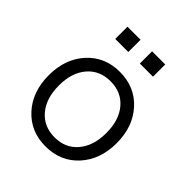

<svg xmlns="http://www.w3.org/2000/svg" viewBox="-195 -814 943 943"><g transform="rotate(45 276.0 -342.5)"><path d="M275.9 7.8Q171.9 7.8 106 -64.5Q40 -136.7 40 -251Q40 -365.2 106 -437.5Q171.9 -509.8 275.9 -509.8Q380.4 -509.8 446.3 -437.3Q512.2 -364.7 512.2 -251Q512.2 -137.2 446.3 -64.7Q380.4 7.8 275.9 7.8ZM110.8 -251Q110.8 -161.1 155.8 -108.2Q200.7 -55.2 275.9 -55.2Q351.1 -55.2 396 -108.2Q440.9 -161.1 440.9 -251Q440.9 -339.8 396 -392.3Q351.1 -444.8 275.9 -444.8Q200.7 -444.8 155.8 -392.3Q110.8 -339.8 110.8 -251ZM235.8 -607.9H145V-692.9H235.8ZM407.2 -607.9H315.9V-692.9H407.2Z"/></g></svg>

Font: LT Superior
Style: Regular
Weight: 400
Designer: Daniel Lyons
Foundry: LyonsType
Version: Version 1.000